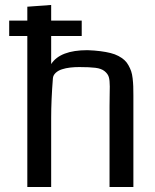

<svg xmlns="http://www.w3.org/2000/svg" viewBox="-20 -753 623 773"><path d="M517 0H421V-325Q421 -343 421.5 -369.5Q422 -396 422 -405Q422 -430 418 -443Q414 -456 401 -466.5Q388 -477 364.5 -480Q341 -483 299 -483Q280 -483 262.5 -481Q245 -479 229.5 -474Q214 -469 204 -459.5Q194 -450 193 -438Q186 -350 186 -279V0H90V-608H17V-670H90V-726L186 -733V-670H309V-608H186V-495Q222 -551 332 -551Q361 -550 384 -547Q407 -544 425 -539.5Q443 -535 457 -527.5Q471 -520 480.5 -511.5Q490 -503 497 -490.5Q504 -478 508 -466.5Q512 -455 514 -437.5Q516 -420 516.5 -405.5Q517 -391 517 -369Z"/></svg>

Font: Myanmar Chatu
Style: Regular
Weight: 400
Designer: Danh Hong
Foundry: Google Inc.
Version: Version 2.00 November 20, 2015